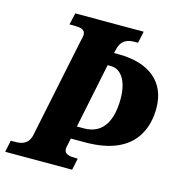

<svg xmlns="http://www.w3.org/2000/svg" viewBox="-125 -808 846 903"><g transform="rotate(15 298.0 -357.0)"><path d="M-19 0H307L319 -57H313C279 -57 253 -61 253 -87C253 -91 254 -101 257 -110L263 -140H333C589 -140 615 -303 615 -382C615 -508 528 -581 378 -581H355L360 -600C371 -649 404 -657 438 -657H452L464 -714H131L118 -657H138C171 -657 195 -653 195 -627C195 -620 193 -611 189 -595L89 -112C79 -64 46 -57 13 -57H-7ZM276 -202 341 -518H358C402 -518 441 -474 441 -381C441 -282 408 -202 310 -202Z"/></g></svg>

Font: Noto Serif SemiCondensed Extra
Style: Italic
Weight: 800
Width: 4
Italic angle: -12°
Designer: Monotype Design Team
Foundry: Monotype Imaging Inc.
Version: Version 1.901